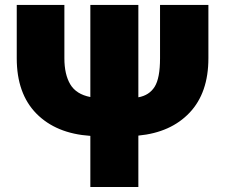

<svg xmlns="http://www.w3.org/2000/svg" viewBox="-20 -747 899 767"><path d="M619.3 -727.3H812.5V-514.2Q812.5 -376.4 737.6 -297.1Q662.6 -217.7 532.7 -205.3V0H340.9V-204.2Q204.2 -213.4 125.5 -293.1Q46.9 -372.9 46.9 -514.2V-727.3H237.2V-514.2Q237.2 -449.6 260.8 -410Q284.4 -370.4 340.9 -359.4V-727.3H532.7V-358.3Q576.3 -366.1 597.8 -400.4Q619.3 -434.7 619.3 -514.2Z"/></svg>

Font: Inter UI Black
Style: Regular
Weight: 900
Designer: Rasmus Andersson
Foundry: rsms
Version: 3.2;8d6f07862